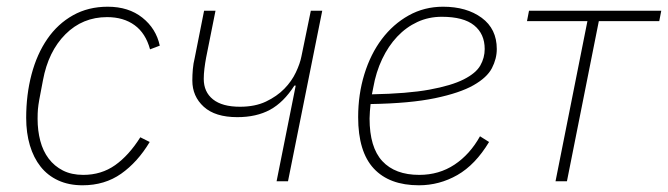

<svg xmlns="http://www.w3.org/2000/svg" viewBox="-20 -540 1990 572"><path d="M226 12Q185 12 153.5 -2.5Q122 -17 101 -43.5Q80 -70 69 -107Q58 -144 58 -189Q58 -258 74 -318.5Q90 -379 121 -424Q152 -469 197.5 -494.5Q243 -520 301 -520Q363 -520 404 -487.5Q445 -455 456 -404L427 -393Q414 -441 381 -465Q348 -489 299 -489Q226 -489 175 -438Q124 -387 108 -301L97 -243Q94 -226 93 -214.5Q92 -203 92 -186Q92 -151 100 -120.5Q108 -90 125 -67.5Q142 -45 167.5 -32Q193 -19 228 -19Q282 -19 323 -48Q364 -77 398 -131L426 -117Q390 -57 341 -22.5Q292 12 226 12Z M861 -285H857Q825 -235 784.5 -213Q744 -191 687 -191Q621 -191 587 -222Q553 -253 553 -300Q553 -317 554.5 -334Q556 -351 560 -367L588 -508H622L594 -368Q591 -352 589 -335.5Q587 -319 587 -305Q587 -266 614.5 -244Q642 -222 695 -222Q740 -222 772.5 -237.5Q805 -253 827 -275.5Q849 -298 861.5 -324.5Q874 -351 878 -372L906 -508H940L838 0H804Z M1228 12Q1140 12 1093.5 -38Q1047 -88 1047 -191Q1047 -259 1065.5 -319Q1084 -379 1117.5 -423.5Q1151 -468 1197.5 -494Q1244 -520 1300 -520Q1370 -520 1415 -487Q1460 -454 1460 -394Q1460 -365 1445.5 -337Q1431 -309 1390.5 -286Q1350 -263 1276 -247.5Q1202 -232 1084 -230Q1083 -222 1082 -208.5Q1081 -195 1081 -187Q1081 -101 1119 -60Q1157 -19 1229 -19Q1288 -19 1334 -49.5Q1380 -80 1410 -134L1437 -117Q1396 -49 1342.5 -18.5Q1289 12 1228 12ZM1296 -490Q1257 -490 1223.5 -474.5Q1190 -459 1163.5 -431Q1137 -403 1118.5 -364Q1100 -325 1092 -279L1088 -259Q1194 -261 1259.5 -273Q1325 -285 1361.5 -303.5Q1398 -322 1411 -345Q1424 -368 1424 -394Q1424 -439 1392.5 -464.5Q1361 -490 1296 -490Z M1730 -477H1550L1556 -508H1950L1944 -477H1764L1669 0H1635Z"/></svg>

Font: IBM Plex Sans ExtLt
Style: Italic
Weight: 200
Italic angle: -11°
Designer: Mike Abbink, Paul van der Laan, Pieter van Rosmalen
Foundry: Bold Monday
Version: Version 3.005